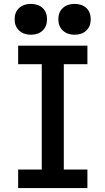

<svg xmlns="http://www.w3.org/2000/svg" viewBox="-20 -964 540 984"><path d="M73 0V-95H194V-635H73V-730H428V-635H307V-95H428V0ZM138 -786Q101 -786 78 -807.5Q55 -829 55 -865Q55 -902 78 -923Q101 -944 138 -944Q176 -944 198.5 -923Q221 -902 221 -865Q221 -829 198.5 -807.5Q176 -786 138 -786ZM362 -786Q325 -786 302 -807.5Q279 -829 279 -865Q279 -902 302 -923Q325 -944 362 -944Q400 -944 422.5 -923Q445 -902 445 -865Q445 -829 422.5 -807.5Q400 -786 362 -786Z"/></svg>

Font: M PLUS Code Latin Medium
Style: Regular
Weight: 500
Designer: Coji Morishita
Foundry: UNDERFOREST DESIGN
Version: Version 1.002; ttfautohint (v1.8.3)